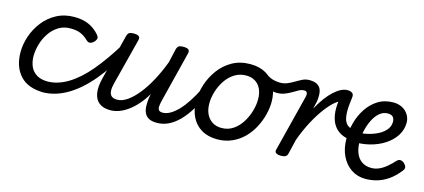

<svg xmlns="http://www.w3.org/2000/svg" viewBox="-48 -885 2809 1271"><g transform="rotate(15 1356.5 -250.0)"><path d="M275 17Q165 17 110.5 -43Q56 -103 56 -202Q56 -257 75 -312.5Q94 -368 130.5 -415Q167 -462 220.5 -490.5Q274 -519 342 -519Q398 -519 440 -500.5Q482 -482 514 -445Q528 -428 523.5 -416Q519 -404 508 -393Q495 -382 482.5 -380.5Q470 -379 456 -393Q435 -414 407.5 -426.5Q380 -439 335 -439Q289 -439 253.5 -416.5Q218 -394 194 -358Q170 -322 158 -280Q146 -238 146 -199Q146 -161 159.5 -129Q173 -97 203.5 -78.5Q234 -60 282 -60Q296 -60 302 -48.5Q308 -37 306.5 -21.5Q305 -6 297 5.5Q289 17 275 17Z M264 17Q246 17 238.5 5.5Q231 -6 232.5 -21.5Q234 -37 244.5 -48.5Q255 -60 274 -60Q347 -60 418 -103Q489 -146 557.5 -227.5Q626 -309 695 -422Q700 -430 712 -425.5Q724 -421 733 -411.5Q742 -402 737 -393Q667 -260 589.5 -168.5Q512 -77 430 -30Q348 17 264 17Z M728 16Q681 16 652.5 -5.5Q624 -27 616.5 -70Q609 -113 625 -175L703 -484Q708 -503 718 -509Q728 -515 747 -515Q776 -515 785 -506Q794 -497 789 -479L708 -163Q700 -133 701 -110.5Q702 -88 714.5 -75.5Q727 -63 756 -63Q788 -63 823.5 -87.5Q859 -112 894.5 -156Q930 -200 962.5 -260Q995 -320 1022 -392L1043 -484Q1048 -503 1058 -509Q1068 -515 1087 -515Q1116 -515 1125 -506Q1134 -497 1129 -479L1045 -144Q1032 -95 1036.5 -76.5Q1041 -58 1067 -58Q1081 -58 1088 -46.5Q1095 -35 1093 -20.5Q1091 -6 1080 5.5Q1069 17 1047 17Q1012 17 991.5 5Q971 -7 962 -27.5Q953 -48 952.5 -73Q952 -98 955 -124L961 -157Q936 -114 907.5 -82Q879 -50 849 -28Q819 -6 788.5 5Q758 16 728 16Z M1049 17Q1035 17 1028 5.5Q1021 -6 1023 -20.5Q1025 -35 1036 -46.5Q1047 -58 1068 -58Q1093 -58 1120 -73.5Q1147 -89 1174 -117.5Q1201 -146 1227.5 -186.5Q1254 -227 1279 -278Q1286 -292 1299.5 -291.5Q1313 -291 1322.5 -281.5Q1332 -272 1326 -259Q1296 -191 1264 -139Q1232 -87 1197.5 -52.5Q1163 -18 1126 -0.5Q1089 17 1049 17Z M1462 19Q1399 19 1354 -7.5Q1309 -34 1285.5 -82Q1262 -130 1262 -192Q1262 -247 1280.5 -304Q1299 -361 1335 -410Q1371 -459 1424.5 -489Q1478 -519 1548 -519Q1611 -519 1655.5 -493Q1700 -467 1723.5 -420.5Q1747 -374 1747 -314Q1747 -272 1735.5 -226Q1724 -180 1701 -136Q1678 -92 1644 -57.5Q1610 -23 1564 -2Q1518 19 1462 19ZM1470 -61Q1515 -61 1549.5 -84.5Q1584 -108 1607.5 -145Q1631 -182 1643.5 -224.5Q1656 -267 1656 -306Q1656 -348 1642 -377.5Q1628 -407 1602 -423Q1576 -439 1541 -439Q1495 -439 1459.5 -416Q1424 -393 1400 -356.5Q1376 -320 1363.5 -278Q1351 -236 1351 -198Q1351 -155 1366 -124.5Q1381 -94 1407.5 -77.5Q1434 -61 1470 -61Z M1763 -380Q1746 -380 1724.5 -385.5Q1703 -391 1682.5 -400.5Q1662 -410 1645 -421Q1636 -428 1634.5 -440.5Q1633 -453 1637.5 -465Q1642 -477 1651 -482.5Q1660 -488 1670 -481Q1700 -462 1723 -456.5Q1746 -451 1766 -451Q1794 -451 1817.5 -461Q1841 -471 1862.5 -484Q1884 -497 1905.5 -507.5Q1927 -518 1952 -518Q1965 -518 1971.5 -506.5Q1978 -495 1977 -480.5Q1976 -466 1965.5 -454.5Q1955 -443 1935 -443Q1919 -443 1901 -433.5Q1883 -424 1862.5 -411.5Q1842 -399 1817.5 -389.5Q1793 -380 1763 -380Z M1896 15Q1879 15 1866 8Q1853 1 1858 -16L1957 -408Q1960 -424 1955.5 -433.5Q1951 -443 1936 -443Q1923 -443 1917.5 -454.5Q1912 -466 1914 -480.5Q1916 -495 1925.5 -506.5Q1935 -518 1952 -518Q1986 -518 2005 -507Q2024 -496 2031.5 -477.5Q2039 -459 2039 -437Q2039 -415 2036 -394L2024 -342Q2048 -386 2072.5 -419Q2097 -452 2122 -474.5Q2147 -497 2169.5 -508Q2192 -519 2212 -519Q2231 -519 2239 -507Q2247 -495 2245 -479Q2243 -463 2231.5 -451Q2220 -439 2201 -439Q2182 -439 2153 -415.5Q2124 -392 2091 -348.5Q2058 -305 2025.5 -244.5Q1993 -184 1967 -111L1943 -11Q1940 2 1929.5 8.5Q1919 15 1896 15Z M2323 -205Q2284 -208 2253 -223Q2222 -238 2201.5 -266.5Q2181 -295 2173.5 -339Q2166 -383 2175 -444L2213 -519Q2233 -519 2245.5 -510Q2258 -501 2254 -477Q2245 -414 2246.5 -375Q2248 -336 2259 -314.5Q2270 -293 2289.5 -284Q2309 -275 2335 -273Q2349 -272 2355 -261Q2361 -250 2360 -236.5Q2359 -223 2350 -213.5Q2341 -204 2323 -205Z M2477 18Q2422 18 2379.5 -10.5Q2337 -39 2312.5 -90Q2288 -141 2288 -208Q2288 -261 2302.5 -315.5Q2317 -370 2347 -416Q2377 -462 2422 -490.5Q2467 -519 2528 -519Q2554 -519 2576 -510.5Q2598 -502 2613.5 -487Q2629 -472 2637.5 -452.5Q2646 -433 2646 -411Q2646 -364 2620.5 -323.5Q2595 -283 2550 -253.5Q2505 -224 2446.5 -209.5Q2388 -195 2324 -200L2322 -268Q2354 -263 2394 -269.5Q2434 -276 2471.5 -292Q2509 -308 2533 -334Q2557 -360 2557 -393Q2557 -416 2545.5 -427.5Q2534 -439 2511 -439Q2479 -439 2454 -417.5Q2429 -396 2412 -361.5Q2395 -327 2386 -288Q2377 -249 2377 -214Q2377 -167 2390.5 -133Q2404 -99 2431 -80.5Q2458 -62 2497 -62Q2525 -62 2551 -74Q2577 -86 2601 -106.5Q2625 -127 2646 -150Q2659 -164 2673.5 -161.5Q2688 -159 2699 -148Q2711 -136 2713 -124Q2715 -112 2703 -98Q2669 -55 2632 -29.5Q2595 -4 2556.5 7Q2518 18 2477 18Z"/></g></svg>

Font: Playwrite DE SAS
Style: Regular
Weight: 400
Designer: Veronika Burian, José Scaglione
Foundry: TypeTogether
Version: Version 1.002